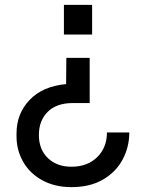

<svg xmlns="http://www.w3.org/2000/svg" viewBox="-20 -554 592 790"><path d="M349 -130H280Q212 -130 176 -93.5Q140 -57 140 1Q140 61 177 96.5Q214 132 274 132Q340 132 380 92.5Q420 53 420 -9H512Q512 51 484.5 102.5Q457 154 403.5 185Q350 216 274 216Q206 216 154.5 188Q103 160 75.5 112Q48 64 48 7V-5Q48 -86 101.5 -142.5Q155 -199 252 -208L253 -316H349ZM359 -412H243V-534H359Z"/></svg>

Font: Sora-SIA
Style: Regular
Weight: 400
Designer: Jonathan Barnbrook, Julián Moncada
Foundry: Barnbrook Fonts
Version: Version 2.000